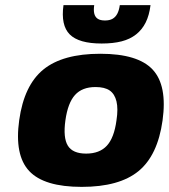

<svg xmlns="http://www.w3.org/2000/svg" viewBox="-20 -720 660 750"><path d="M149.5 -448.5Q225 -510 372 -510Q519 -510 576.5 -448Q634 -386 615 -249.5Q596 -113 521 -51.5Q446 10 299 10Q152 10 94 -52Q36 -114 55 -250.5Q74 -387 149.5 -448.5ZM435 -250Q442 -295 435 -324Q428 -353 408.5 -366.5Q389 -380 353 -380Q301 -380 273 -349Q245 -318 235.5 -250Q226 -182 245 -151Q264 -120 316.5 -120Q369 -120 397.5 -151Q426 -182 435 -250ZM448 -700H568Q563 -660 549 -632Q535 -604 511.5 -585.5Q488 -567 455 -558.5Q422 -550 377 -550Q288 -550 252.5 -585.5Q217 -621 228 -700H348Q345 -679 348.5 -666Q352 -653 362 -646.5Q372 -640 390 -640Q408 -640 419.5 -646.5Q431 -653 438 -666Q445 -679 448 -700Z"/></svg>

Font: Fivo Sans Modern Heavy
Style: Regular
Weight: 900
Designer: Alexander Slobzheninov
Foundry: Alexander Slobzheninov
Version: 1.0